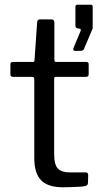

<svg xmlns="http://www.w3.org/2000/svg" viewBox="-20 -792 427 812"><path d="M217 -467Q209 -467 209 -459V-142Q209 -95 225 -79Q241 -63 273 -63H342Q347 -63 350 -60.5Q353 -58 353 -52L352 -18Q352 -8 340 -5Q330 -3 311.5 -2Q293 -1 275.5 -0.5Q258 0 246 0Q183 0 154 -29.5Q125 -59 125 -123V-457Q125 -467 115 -467H35Q24 -467 24 -478V-520Q24 -530 34 -530H119Q126 -530 126 -538L137 -697Q138 -710 148 -710H198Q210 -710 210 -696V-538Q210 -530 218 -530H344Q355 -530 355 -521V-478Q355 -467 344 -467ZM297 -577Q292 -577 290.5 -580.5Q289 -584 290 -587L320 -659Q325 -669 316 -671L309 -672Q299 -673 299 -683V-763Q299 -772 307 -772H365Q372 -772 372 -764V-672Q372 -671 371.5 -669.5Q371 -668 370 -667L336 -587Q334 -581 330.5 -579Q327 -577 318 -577Z"/></svg>

Font: Libre Franklin Thin
Style: Regular
Weight: 400
Version: Version 3.000